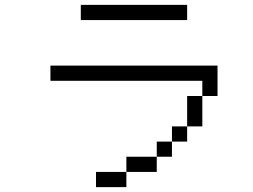

<svg xmlns="http://www.w3.org/2000/svg" viewBox="-20 -770 1040 790"><path d="M750 -687.5V-750H312.5V-687.5ZM500 -62.5H375V0H500ZM500 -62.5H625V-125H500ZM625 -125H687.5V-187.5H625ZM687.5 -187.5H750V-250H687.5ZM750 -250H812.5Q812.5 -250 812.5 -375H750Q750 -375 750 -250ZM812.5 -375H875Q875 -375 875 -500H187.5V-437.5H812.5Z"/></svg>

Font: UnifontExMono
Style: Regular
Weight: 500
Version: Version 15.0.06